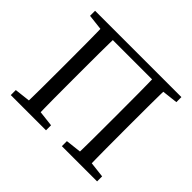

<svg xmlns="http://www.w3.org/2000/svg" viewBox="-152 -875 1079 1079"><g transform="rotate(45 388.0 -335.0)"><path d="M45 0H325V-40L195 -55H175L45 -40V0ZM45 -630 175 -615H185V-670H45V-630ZM137 0H233C230 -103 230 -207 230 -310V-360C230 -465 230 -569 233 -670H137C140 -567 140 -463 140 -360V-310C140 -205 140 -101 137 0ZM185 -624H591V-670H185V-624ZM451 0H731V-40L601 -55H581L451 -40V0ZM543 0H639C636 -103 636 -207 636 -310V-360C636 -465 636 -569 639 -670H543C546 -567 546 -463 546 -360V-310C546 -205 546 -101 543 0ZM591 -615H601L731 -630V-670H591V-615Z"/></g></svg>

Font: Source Serif Variable
Style: Regular
Weight: 389
Designer: Frank Grießhammer
Foundry: Adobe Systems Incorporated
Version: Version 3.001;hotconv 1.0.111;makeotfexe 2.5.65597